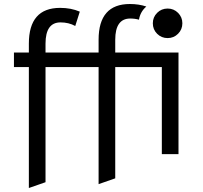

<svg xmlns="http://www.w3.org/2000/svg" viewBox="-20 -777 1025 968"><path d="M125.5 170.9V-439H50.3V-512.2H125.5V-557.1Q125.5 -737.3 283.2 -737.3Q338.4 -737.3 382.3 -718.3L359.4 -646Q326.7 -664.1 285.2 -664.1Q209.5 -664.1 209.5 -557.1V-512.2H477.1V-576.7Q477.1 -756.8 634.8 -756.8Q680.2 -756.8 717.8 -744.1Q687 -717.8 680.7 -677.7Q660.2 -683.6 636.7 -683.6Q561 -683.6 561 -576.7V-512.2H879.9V0H795.9V-439H561V122.1L477.1 151.4V-439H209.5V141.6ZM825.2 -585Q793.9 -585 772.2 -606.7Q750.5 -628.4 750.5 -659.7Q750.5 -690.4 772.2 -712.2Q793.9 -733.9 825.2 -733.9Q856 -733.9 877.7 -712.2Q899.4 -690.4 899.4 -659.7Q899.4 -628.4 877.7 -606.7Q856 -585 825.2 -585Z"/></svg>

Font: Cadman
Style: Regular
Weight: 400
Designer: Paul James MIller
Foundry: High-Logic / Made with FontCreator
Version: Version 2.114;March 28, 2021;FontCreator 13.0.0.2683 64-bit